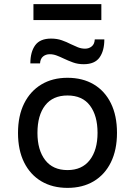

<svg xmlns="http://www.w3.org/2000/svg" viewBox="-20 -901 656 933"><path d="M308 12Q235 12 181 -20Q127 -52 97.2 -111.8Q67.5 -171.5 67.5 -255Q67.5 -338 97.2 -398Q127 -458 181 -490.5Q235 -523 308 -523Q381.5 -523 435.5 -491Q489.5 -459 519 -399Q548.5 -339 548.5 -255.5Q548.5 -172.5 519 -112.5Q489.5 -52.5 435.5 -20.2Q381.5 12 308 12ZM308 -74.5Q378.5 -74.5 416.2 -123.2Q454 -172 454 -255.5Q454 -339 417.2 -388Q380.5 -437 308 -437Q237 -437 199.5 -389Q162 -341 162 -255Q162 -172 199.5 -123.2Q237 -74.5 308 -74.5ZM386.5 -589Q358 -589 334.2 -597.8Q310.5 -606.5 289.5 -616.5Q272 -625 255.5 -631.2Q239 -637.5 221.5 -637.5Q203 -637.5 189.5 -626.8Q176 -616 174.5 -593H127.5Q127.5 -648.5 151 -681Q174.5 -713.5 228.5 -713.5Q257 -713.5 280.5 -705.2Q304 -697 324 -686.5Q341.5 -678 358.5 -671.2Q375.5 -664.5 393.5 -664.5Q412.5 -664.5 426 -675.8Q439.5 -687 440.5 -709.5H487Q487 -654.5 463.8 -621.8Q440.5 -589 386.5 -589ZM142.5 -803.5V-881H472.5V-803.5Z"/></svg>

Font: Overpass Mono Medium
Style: Regular
Weight: 500
Monospace: yes
Designer: Delve Withrington, Dave Bailey
Foundry: Delve Fonts LLC
Version: Version 4.000